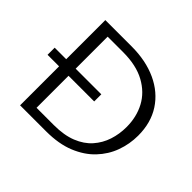

<svg xmlns="http://www.w3.org/2000/svg" viewBox="-152 -853 1048 1048"><g transform="rotate(45 372.0 -329.0)"><path d="M115 0V-658H318Q428 -658 511.5 -619.5Q595 -581 641.5 -509.5Q688 -438 688 -339Q688 -274 666 -213.5Q644 -153 598.5 -105Q553 -57 483 -28.5Q413 0 316 0ZM26 -301V-356H386V-301ZM188 -54H322Q400 -54 455 -76Q510 -98 544 -136.5Q578 -175 594 -224Q610 -273 610 -327Q610 -405 577 -467Q544 -529 476.5 -566Q409 -603 307 -603H188Z"/></g></svg>

Font: Ysabeau Office
Style: Regular
Weight: 400
Designer: Christian Thalmann (Catharsis Fonts)
Version: Version 2.001;gftools[0.9.30]; featfreeze: tnum,lnum,ss02